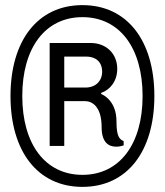

<svg xmlns="http://www.w3.org/2000/svg" viewBox="-20 -718 644 750"><path d="M302 -698C127 -698 21 -559 21 -343C21 -127 127 12 302 12C477 12 583 -127 583 -343C583 -559 477 -698 302 -698ZM302 -651C448 -651 537 -530 537 -343C537 -156 448 -35 302 -35C156 -35 67 -156 67 -343C67 -530 156 -651 302 -651ZM335 -550H174V-148H231V-323H312C339 -323 377 -303 377 -221C377 -162 404 -145 434 -145C445 -145 458 -148 463 -150V-167C445 -174 435 -188 435 -244C435 -321 387 -346 375 -351V-355C410 -367 438 -401 438 -449C438 -509 394 -550 335 -550ZM231 -497H317C354 -497 379 -476 379 -438C379 -402 354 -376 314 -376H231Z"/></svg>

Font: Archivo Narrow
Style: Regular
Weight: 400
Designer: Hector Gatti
Foundry: Omnibus-Type
Version: Version 1.003;PS 001.003;hotconv 1.0.70;makeotf.lib2.5.58329